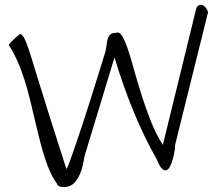

<svg xmlns="http://www.w3.org/2000/svg" viewBox="-20 -762 919 795"><path d="M16.6 -575.2Q18.6 -580.1 24.4 -586.4Q30.3 -592.8 37.6 -599.6Q44.9 -606.4 52.2 -612.8Q59.6 -619.1 65.4 -622.1Q73.2 -616.2 78.6 -607.4Q84 -598.6 91.8 -577.6Q99.6 -556.6 110.8 -520.5Q122.1 -484.4 140.6 -423.8Q159.2 -363.3 187 -274.9Q214.8 -186.5 254.9 -62.5Q258.8 -65.4 269 -93.8Q279.3 -122.1 293.9 -164.6Q308.6 -207 325.7 -259.3Q342.8 -311.5 359.4 -364.7Q376 -418 391.1 -466.3Q406.2 -514.6 417 -549.8Q419.9 -563.5 421.4 -576.7Q422.9 -589.8 425.8 -600.6Q428.7 -611.3 436 -618.7Q443.4 -626 460.9 -626Q474.6 -631.8 486.3 -612.3Q498 -592.8 510.3 -555.7Q522.5 -518.6 536.1 -469.2Q549.8 -419.9 566.9 -366.2Q584 -312.5 605 -259.3Q626 -206.1 654.3 -162.1L792 -724.6Q793.9 -732.4 799.3 -737.3Q804.7 -742.2 812 -742.2Q819.3 -742.2 827.1 -735.4Q835 -728.5 841.8 -712.9L705.1 -162.1Q705.1 -149.4 702.1 -132.3Q699.2 -115.2 694.3 -99.1Q689.5 -83 683.1 -71.3Q676.8 -59.6 668.5 -57.1Q660.2 -54.7 650.4 -64Q640.6 -73.2 629.9 -100.6Q575.2 -197.3 532.2 -302.2Q489.3 -407.2 454.1 -524.4L329.1 -112.3Q323.2 -69.3 312 -43.5Q300.8 -17.6 287.6 -4.9Q274.4 7.8 260.7 10.7Q247.1 13.7 236.3 12.2Q225.6 10.7 220.2 6.3Q214.8 2 216.8 0Q194.3 -30.3 178.2 -72.8Q162.1 -115.2 148.9 -165.5Q135.7 -215.8 123 -271Q110.4 -326.2 96.2 -380.4Q82 -434.6 62.5 -484.4Q43 -534.2 16.6 -575.2Z"/></svg>

Font: Shadows Into Light
Style: Regular
Weight: 400
Designer: Kimberly Geswein
Foundry: Kimberly Geswein
Version: Version 001.000